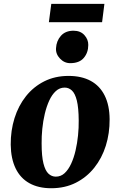

<svg xmlns="http://www.w3.org/2000/svg" viewBox="-20 -961 622 994"><path d="M335 -568Q402.5 -568 449.8 -542.2Q497 -516.5 522 -466.2Q547 -416 547.5 -343.5Q548 -271 527.8 -206.5Q507.5 -142 468.2 -92.8Q429 -43.5 372.8 -15Q316.5 13.5 245 13.5Q179 13.5 132.2 -12.5Q85.5 -38.5 61 -89Q36.5 -139.5 35.5 -212Q35 -285 55.2 -349.5Q75.5 -414 114.5 -463Q153.5 -512 209.2 -540Q265 -568 335 -568ZM315 -507.5Q288.5 -507.5 268.8 -489.2Q249 -471 235 -440.5Q221 -410 212 -372.2Q203 -334.5 199 -294.5Q195 -254.5 195.5 -218Q195.5 -152 205 -114.5Q214.5 -77 231 -61.8Q247.5 -46.5 269 -46.5Q295 -46.5 314.5 -64.5Q334 -82.5 348.2 -113.2Q362.5 -144 371.2 -182Q380 -220 384 -260Q388 -300 387.5 -337Q387 -403.5 377.8 -440.5Q368.5 -477.5 352.2 -492.5Q336 -507.5 315 -507.5ZM343.5 -634Q313 -634 290.5 -657.8Q268 -681.5 270 -711.5Q272 -749.5 295.5 -775.8Q319 -802 360.5 -802Q396.5 -802 417 -779.2Q437.5 -756.5 437 -728Q437 -689 414 -661.5Q391 -634 343.5 -634ZM245.5 -941H520.5L508.5 -846H233Z"/></svg>

Font: Merriweather 20pt ExtraBold
Style: Italic
Weight: 800
Italic angle: -7.8°
Version: Version 2.101